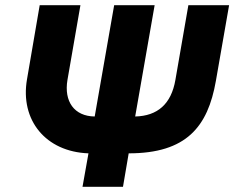

<svg xmlns="http://www.w3.org/2000/svg" viewBox="-20 -720 903 740"><path d="M348 -271H399L374 -129H332H321L345 -271ZM476 -129H417L438 -271H496H501ZM576 -700 501 -271C587 -273 640 -319 656 -412L706 -700H863L812 -408C781 -231 698 -129 476 -129L454 0H298L321 -129C156 -135 57 -257 84 -414L133 -700H290L240 -412C226 -329 266 -272 345 -271L420 -700Z"/></svg>

Font: Fixel Display 20240404
Style: Bold Italic
Weight: 700
Italic angle: -10°
Designer: AlfaBravo + MacPaw
Foundry: Kyrylo Tkachov, Marchela Mozhyna, Serhii Makarenko, Maria Weinstein, Zakhar Kryvoshyya
Version: Version 1.211;Glyphs 3.2 (3225)